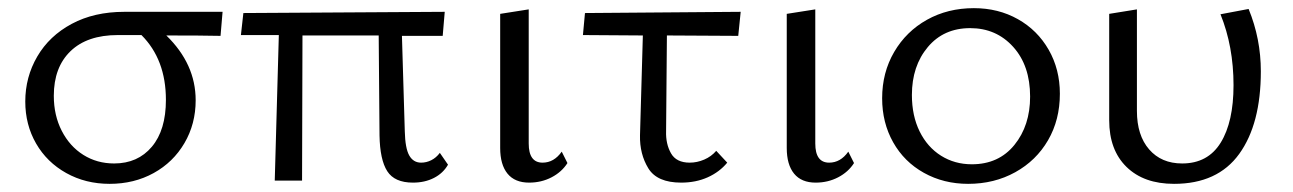

<svg xmlns="http://www.w3.org/2000/svg" viewBox="-20 -443 3172 471"><path d="M42 -194Q42 -254 71.5 -304.5Q101 -355 156 -384.5Q211 -414 285 -414H526L521 -355Q476 -356 388 -356Q460 -286 460 -197Q460 -139 432.5 -92Q405 -45 357 -18.5Q309 8 249 8Q190 8 142.5 -18.5Q95 -45 68.5 -91Q42 -137 42 -194ZM260 -42Q318 -42 352.5 -83Q387 -124 387 -198Q387 -297 327 -357H269Q194 -357 153 -317.5Q112 -278 112 -208Q112 -160 131.5 -122Q151 -84 184.5 -63Q218 -42 260 -42Z M664 -357H571L577 -411L1071 -414L1066 -355H966L973 -121Q974 -79 984 -61.5Q994 -44 1013 -44Q1026 -44 1038 -50Q1050 -56 1059 -68L1079 -39Q1067 -18 1044.5 -6.5Q1022 5 993 5Q948 5 930 -23Q912 -51 911 -111L909 -356H722L721 0H654Z M1207 -80V-409L1277 -420V-91Q1277 -44 1311 -44Q1339 -44 1358 -71L1372 -43Q1358 -21 1333 -8Q1308 5 1278 5Q1243 5 1225 -17Q1207 -39 1207 -80Z M1415 -411 1797 -414 1791 -355 1616 -356 1614 -121Q1613 -90 1626 -67Q1639 -44 1672 -44Q1690 -44 1707.5 -51.5Q1725 -59 1737 -73L1764 -44Q1745 -21 1716 -8Q1687 5 1651 5Q1592 5 1570.5 -30Q1549 -65 1550 -111L1557 -356L1410 -357Z M1910 -80V-409L1980 -420V-91Q1980 -44 2014 -44Q2042 -44 2061 -71L2075 -43Q2061 -21 2036 -8Q2011 5 1981 5Q1946 5 1928 -17Q1910 -39 1910 -80Z M2144 -202Q2144 -265 2173.5 -315.5Q2203 -366 2254 -394.5Q2305 -423 2369 -423Q2429 -423 2477 -396Q2525 -369 2552.5 -321Q2580 -273 2580 -213Q2580 -149 2551 -99Q2522 -49 2470.5 -20.5Q2419 8 2355 8Q2295 8 2246.5 -19Q2198 -46 2171 -94Q2144 -142 2144 -202ZM2364 -40Q2430 -40 2468.5 -87.5Q2507 -135 2507 -206Q2507 -282 2465.5 -328Q2424 -374 2360 -374Q2295 -374 2256 -327.5Q2217 -281 2217 -210Q2217 -159 2236 -120.5Q2255 -82 2288.5 -61Q2322 -40 2364 -40Z M2701 -148V-409L2769 -420V-171Q2769 -111 2799 -76.5Q2829 -42 2880 -42Q2943 -42 2974.5 -93Q3006 -144 3006 -234Q3006 -329 2974 -408L3043 -421Q3073 -348 3073 -268Q3073 -139 3020 -65.5Q2967 8 2860 8Q2786 8 2743.5 -33.5Q2701 -75 2701 -148Z"/></svg>

Font: QiushuiShotai Bright
Style: Regular
Weight: 400
Designer: Christian Thalmann (Catharsis Fonts)
Version: Version 1.250;